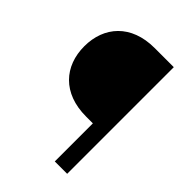

<svg xmlns="http://www.w3.org/2000/svg" viewBox="-208 -808 905 905"><g transform="rotate(45 244.5 -355.5)"><path d="M407.7 0V-710.9H279.8C124 -710.9 39.6 -613.3 39.6 -482.4C39.6 -350.6 124 -253.9 279.8 -253.9H325.2V0Z"/></g></svg>

Font: Bert Sans
Style: Regular
Weight: 400
Designer: Christian Robertson (Google), Cristiano Sobral
Foundry: Google, Cristiano Sobral
Version: Version 3.101